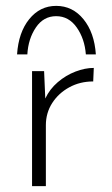

<svg xmlns="http://www.w3.org/2000/svg" viewBox="-20 -633 382 653"><path d="M130 -391 134 -298Q149 -330 176.5 -353.5Q204 -377 236.5 -389.5Q269 -402 299 -402L297 -356Q252 -356 215.5 -336Q179 -316 157.5 -282.5Q136 -249 136 -207V0H89V-391ZM171 -613Q227 -613 264 -567.5Q301 -522 306 -448H272Q268 -501 241 -539.5Q214 -578 171 -578Q128 -578 102 -539.5Q76 -501 73 -448H38Q43 -523 79.5 -568Q116 -613 171 -613Z"/></svg>

Font: Synthetic Light
Style: Regular
Weight: 300
Designer: Santiago Orozco
Foundry: Typemade
Version: Version 2.000; ttfautohint (v1.8.4.7-5d5b)